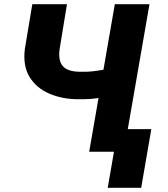

<svg xmlns="http://www.w3.org/2000/svg" viewBox="-20 -731 811 925"><path d="M135.7 -710.9H302.7L267.1 -493.7Q262.2 -456.5 270.8 -432.9Q279.3 -409.2 301.8 -397.7Q324.2 -386.2 361.3 -385.3Q379.4 -384.8 397.9 -385.5Q416.5 -386.2 435.3 -388.4Q454.1 -390.6 472.4 -394Q490.7 -397.5 508.3 -402.8L495.1 -269.5Q479 -263.7 461.2 -260.3Q443.4 -256.8 424.8 -255.1Q406.2 -253.4 387.9 -253.2Q369.6 -252.9 352.5 -252.9Q278.3 -253.9 217.3 -280Q156.2 -306.2 123 -359.4Q89.8 -412.6 99.6 -494.6ZM533.2 -710.9H700.2L576.7 0H409.7ZM709 -108.9 660.2 173.8H499L547.9 -108.9Z"/></svg>

Font: Roboto Black
Style: Italic
Weight: 900
Italic angle: -12°
Designer: Christian Robertson
Foundry: Google
Version: Version 3.0; 2020